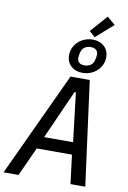

<svg xmlns="http://www.w3.org/2000/svg" viewBox="-131 -1198 847 1266"><g transform="rotate(10 293.0 -565.0)"><path d="M434 0 410 -193H174L86 0H-14L311 -698H440L533 0ZM364 -602H355L209 -275H403ZM423 -982 384 -1016 484 -1130 539 -1084ZM384 -736Q337 -736 307 -763.5Q277 -791 277 -836Q277 -863 288 -886.5Q299 -910 318 -927.5Q337 -945 362 -954.5Q387 -964 414 -964Q461 -964 491 -936.5Q521 -909 521 -864Q521 -837 510 -813.5Q499 -790 480 -772.5Q461 -755 436 -745.5Q411 -736 384 -736ZM389 -787Q413 -787 430.5 -799.5Q448 -812 454 -841Q458 -860 458 -871Q458 -891 445.5 -902Q433 -913 409 -913Q385 -913 367.5 -900.5Q350 -888 344 -859Q340 -840 340 -829Q340 -809 352.5 -798Q365 -787 389 -787Z"/></g></svg>

Font: IBM Plex Mono Text
Style: Italic
Weight: 450
Italic angle: -9°
Monospace: yes
Designer: Mike Abbink, Paul van der Laan, Pieter van Rosmalen
Foundry: Bold Monday
Version: Version 2.1